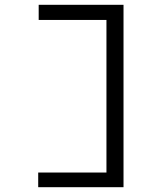

<svg xmlns="http://www.w3.org/2000/svg" viewBox="-20 -690 665 799"><path d="M494 89H139V28H423V-607H141V-670H494Z"/></svg>

Font: Inconsolata Expanded Thin
Style: Regular
Weight: 100
Width: 7
Monospace: yes
Designer: Raph Levien, Cyreal, Brenton Simpson
Foundry: Raph Levien, Cyreal, Google
Version: Version 3.100; ttfautohint (v1.8.4.7-5d5b)